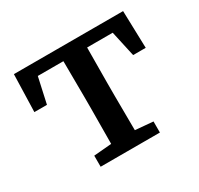

<svg xmlns="http://www.w3.org/2000/svg" viewBox="-112 -630 794 766"><g transform="rotate(-30 284.5 -246.5)"><path d="M28 -321 33 -493H536L541 -321H483L448 -480L497 -439H72L121 -480L86 -321ZM148 0V-51L264 -61H305L421 -51V0ZM229 0Q230 -30 230 -67.5Q230 -105 230.5 -144Q231 -183 231 -218V-275Q231 -310 230.5 -349Q230 -388 230 -426Q230 -464 229 -493H340Q339 -464 339 -426Q339 -388 338.5 -349Q338 -310 338 -275V-218Q338 -183 338.5 -144Q339 -105 339 -67.5Q339 -30 340 0Z"/></g></svg>

Font: Source Serif 4 Medium
Style: Regular
Weight: 500
Designer: Frank Grießhammer
Foundry: Adobe Systems Incorporated
Version: Version 4.004;hotconv 1.0.116;makeotfexe 2.5.65601